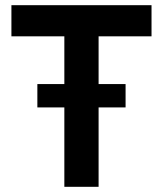

<svg xmlns="http://www.w3.org/2000/svg" viewBox="-20 -720 628 740"><path d="M360 0H228V-306H124V-396H228V-580H24V-700H564V-580H360V-396H464V-306H360Z"/></svg>

Font: Rootstock Sans Headline
Style: Bold
Weight: 700
Designer: Florian Karsten
Foundry: Florian Karsten
Version: Version 2.000;FEAKit 1.0